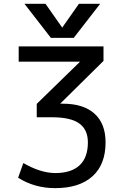

<svg xmlns="http://www.w3.org/2000/svg" viewBox="-20 -976 642 1008"><path d="M441.4 -228.5Q441.4 -294.9 396.5 -327.6Q351.6 -360.4 252 -360.4H172.9V-430.7L400.4 -652.3H78.1V-732.4H523.4V-656.2L295.9 -431.6H310.5Q418 -431.6 476.1 -379.4Q534.2 -327.1 534.2 -228.5Q534.2 -112.3 465.3 -50.3Q396.5 11.7 269.5 11.7Q161.1 11.7 75.2 -43L102.5 -120.1Q191.4 -68.4 269.5 -67.4Q353.5 -67.4 397.5 -107.9Q441.4 -148.4 441.4 -228.5ZM306.6 -831.1 394.5 -956.1H505.9L367.2 -777.3H247.1L108.4 -956.1H218.8Z"/></svg>

Font: Nasu
Style: Regular
Weight: 400
Designer: Ryoko NISHIZUKA (kana &amp; ideographs); Paul D. Hunt (Latin, Greek &amp; Cyrillic); Wenlong ZHANG (bopomofo); Sandoll C
Version: Version 2014.1215